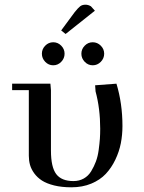

<svg xmlns="http://www.w3.org/2000/svg" viewBox="-20 -799 621 826"><path d="M32.2 -411.1V-439H196.8L199.2 -411.1V-150.9Q199.2 -80.1 221.9 -50Q244.6 -20 295.9 -20Q320.8 -20 340.3 -31Q359.9 -42 372.1 -62Q384.3 -82 392.6 -104.2Q400.9 -126.5 404.5 -153.8Q408.2 -181.2 409.7 -201.9Q411.1 -222.7 411.1 -245.1Q411.1 -332 391.1 -405.8L389.2 -432.1L481 -439Q506.8 -353.5 506.8 -256.8Q506.8 -218.8 499.8 -182.6Q492.7 -146.5 476.1 -111.8Q459.5 -77.1 435.1 -51Q410.6 -24.9 372.6 -9Q334.5 6.8 287.1 6.8Q245.6 6.8 213.1 -1.2Q180.7 -9.3 160.6 -22.2Q140.6 -35.2 127.4 -53.2Q114.3 -71.3 109.1 -89.8Q104 -108.4 104 -128.9V-411.1ZM174.6 -533Q160.2 -547.9 160.2 -567.9Q160.2 -587.9 174.6 -602.5Q189 -617.2 209 -617.2Q229 -617.2 243.4 -602.5Q257.8 -587.9 257.8 -567.9Q257.8 -547.9 243.4 -533Q229 -518.1 209 -518.1Q189 -518.1 174.6 -533ZM243.2 -668 300.8 -746.1Q316.4 -765.6 325.2 -772.2Q334 -778.8 348.1 -778.8Q353.5 -778.8 359.4 -777.1Q365.2 -775.4 368.2 -773.4L371.1 -772L388.2 -752.9L262.2 -652.8ZM344.5 -533Q330.1 -547.9 330.1 -567.9Q330.1 -587.9 344.5 -602.5Q358.9 -617.2 378.9 -617.2Q398.9 -617.2 413.6 -602.5Q428.2 -587.9 428.2 -567.9Q428.2 -547.9 413.6 -533Q398.9 -518.1 378.9 -518.1Q358.9 -518.1 344.5 -533Z"/></svg>

Font: Dehuti
Style: Bold
Weight: 700
Version: Version 1.2